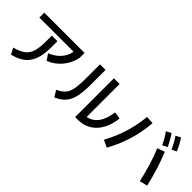

<svg xmlns="http://www.w3.org/2000/svg" viewBox="83 -1716 2647 2647"><g transform="rotate(45 1406.0 -392.5)"><path d="M386.7 -429.7V-550.8H496.1V-429.7Q496.1 -291.5 463.1 -199.2Q430.2 -106.9 359.9 -50.8Q289.6 5.4 174.8 32.2L127 -57.6Q228.5 -84 283.9 -125.7Q339.4 -167.5 363 -238.5Q386.7 -309.6 386.7 -429.7ZM89.8 -701.2H875V-605.5Q850.1 -483.9 773.9 -391.8Q697.8 -299.8 583 -253.9L522.5 -341.8Q622.1 -383.8 680.4 -449.2Q738.8 -514.6 756.8 -605.5H89.8Z M1408.2 -740.2H1519.5V-97.2Q1617.2 -116.7 1676 -198Q1734.9 -279.3 1752 -418.9L1856.4 -404.3Q1840.8 -272 1788.3 -177.5Q1735.8 -83 1651.1 -33.2Q1566.4 16.6 1455.1 16.6H1408.2ZM1136.7 -461.9V-740.2H1245.1V-454.1Q1245.1 -306.6 1223.6 -215.6Q1202.1 -124.5 1152.6 -67.6Q1103 -10.7 1013.7 27.3L957 -65.4Q1031.7 -99.1 1069.3 -142.1Q1106.9 -185.1 1121.8 -258.1Q1136.7 -331.1 1136.7 -461.9Z M2512.7 -481.4 2620.1 -519.5Q2666.5 -411.1 2704.8 -290Q2743.2 -168.9 2778.3 -17.6L2664.1 10.7Q2630.9 -134.8 2594.2 -254.2Q2557.6 -373.5 2512.7 -481.4ZM2108.4 -686.5 2222.7 -679.7Q2208 -496.6 2155.5 -323Q2103 -149.4 2014.6 5.9L1909.2 -43.9Q1992.2 -192.9 2042.2 -354.5Q2092.3 -516.1 2108.4 -686.5ZM2431.6 -729.5 2502.9 -769.5Q2531.2 -730.5 2554.9 -688.7Q2578.6 -647 2603.5 -592.8L2531.2 -557.6Q2507.8 -608.9 2484.4 -649.4Q2460.9 -689.9 2431.6 -729.5ZM2568.4 -780.3 2637.7 -818.4Q2666.5 -778.3 2689.5 -736.1Q2712.4 -693.8 2735.4 -639.6L2664.1 -606.4Q2641.1 -658.7 2618.7 -699.7Q2596.2 -740.7 2568.4 -780.3Z"/></g></svg>

Font: Pretendard JP SemiBold
Style: Regular
Weight: 600
Designer: Base glyphs from Inter by Rasmus Andersson; Hangeul glyphs from Noto Sans CJK(Source Han Sans) by Jang Soo-young and Kan
Foundry: Kil Hyung-jin
Version: Version 1.309